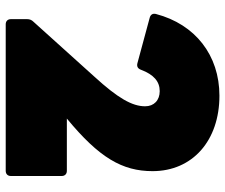

<svg xmlns="http://www.w3.org/2000/svg" viewBox="-78 -710 788 672"><g transform="rotate(90 316.0 -374.0)"><path d="M578 0C589 0 596 -7 596 -18V-196C596 -207 589 -214 578 -214H395C532 -327 579 -408 579 -514C579 -654 472 -748 315 -748C173 -748 65 -663 29 -526C26 -515 31 -507 42 -504L201 -461C212 -458 220 -462 224 -473C241 -518 265 -539 299 -539C331 -539 352 -519 352 -488C352 -443 324 -393 248 -310L56 -97C50 -91 47 -84 47 -75V-18C47 -7 54 0 65 0Z"/></g></svg>

Font: LINE Seed Sans TH Heavy
Style: Regular
Weight: 900
Designer: Dalton Maag Ltd | Thai characters by Cadson Demak Co.,Ltd.
Foundry: Dalton Maag Ltd
Version: Version 1.003